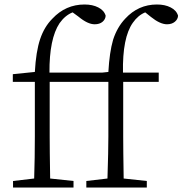

<svg xmlns="http://www.w3.org/2000/svg" viewBox="-20 -834 812 854"><path d="M38 0V-29L132 -40Q135 -133 135 -227V-470H37V-504L135 -514Q140 -605 158.5 -660Q177 -715 213 -751Q272 -814 356 -814Q392 -814 417 -801Q443 -788 450 -764Q449 -748 436 -737Q423 -726 401 -726Q370 -726 329 -760L303 -779Q270 -766 245 -731Q199 -662 200 -511H434L462 -514Q467 -602 483 -657Q501 -713 537 -751Q595 -814 678 -814Q714 -814 739 -801Q765 -788 772 -764Q771 -748 757.5 -737Q744 -726 723 -726Q692 -726 651 -759L626 -779Q594 -766 571 -733Q524 -667 527 -511H686V-470H528V-227Q528 -166 530 -46Q530 -42 530 -40L633 -29V0H364V-29L458 -40Q462 -164 462 -227V-470H201V-227Q201 -166 203 -46Q203 -42 203 -40L307 -29V0Z"/></svg>

Font: GenRyuMin TW L
Style: Regular
Weight: 300
Version: Version 1.501;PS 1;hotconv 16.6.51;makeotf.lib2.5.65220